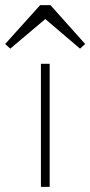

<svg xmlns="http://www.w3.org/2000/svg" viewBox="-61 -726 351 746"><path d="M98 0V-478H132V0ZM95 -706H135L270 -555L250 -537L115 -652L-21 -537L-41 -555Z"/></svg>

Font: Zen Kaku Gothic New Light
Style: Regular
Weight: 300
Designer: Yoshimichi Ohira
Foundry: Positype
Version: Version 1.002